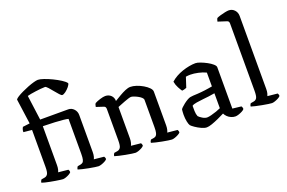

<svg xmlns="http://www.w3.org/2000/svg" viewBox="-101 -1151 2248 1506"><g transform="rotate(-20 1022.5 -398.0)"><path d="M208.7 0Q202.7 0 186.5 -2.3Q170.2 -4.5 149.3 -7.8Q128.4 -11.1 106.6 -15.4Q84.8 -19.6 66.8 -23.9Q48.9 -28.2 39.1 -32Q39.1 -39.3 42.4 -45.9Q45.6 -52.6 48.4 -56.1L76.2 -60.9Q93.2 -63.7 102.6 -78.7Q112 -93.8 112 -138.9V-446L42 -453Q42 -468 45.9 -478.9Q49.8 -489.7 52.8 -493.5L111.8 -500.8L82.8 -710.3Q87.8 -719 105.9 -730.3Q124 -741.6 149.7 -753.8Q175.3 -765.9 202.6 -776.6Q230 -787.2 253 -793.6Q276.1 -800 289 -800Q305.4 -800 336.6 -789.4Q367.8 -778.9 402.4 -762.1Q437 -745.3 465.3 -727.2Q493.5 -709.1 503.8 -694.1Q503.8 -683 489.7 -665.7Q475.6 -648.5 458.1 -635.3Q440.6 -622.2 428.5 -622.2Q422.2 -622.2 408.1 -637.5Q393.9 -652.9 377.5 -673.2Q361.1 -693.5 346.4 -710Q331.6 -726.5 323 -728.1Q306.4 -728.1 285.1 -726Q263.9 -723.9 242.2 -721Q220.5 -718.2 202.1 -714.8Q183.6 -711.5 171.9 -708L199.6 -500.8H433.2Q460.9 -500.8 480.3 -480Q499.8 -459.2 499.8 -430V-120.2Q499.8 -100 495.9 -84.5Q492 -68.9 488.2 -63.9L571.7 -55.4Q574 -52.1 576.6 -46.5Q579.3 -40.8 579.3 -32.7Q574 -25.2 560 -17.6Q546 -10.1 530.6 -5Q515.3 0 505.8 0Q498 0 476 -3.3Q454 -6.5 427.4 -11.6Q400.8 -16.6 377.2 -22.3Q353.5 -28 341.8 -32Q341.8 -38.7 344.7 -45.3Q347.5 -51.8 351.1 -56.1L377.1 -60.9Q386.5 -62.9 394.3 -68.5Q402.1 -74 406.4 -90.3Q410.6 -106.6 410.6 -138.9V-429.6Q398.7 -433.4 371.1 -436.3Q343.4 -439.2 300.8 -441.5Q258.3 -443.7 201.4 -444.7V-120.2Q201.4 -99.8 197.8 -85.1Q194.2 -70.5 190.4 -63.9L273.1 -55.4Q275.1 -52.6 277.5 -46.8Q279.9 -41 279.9 -32.7Q274.7 -25.2 261.4 -17.6Q248.1 -10.1 233.3 -5Q218.5 0 208.7 0Z M813.6 0Q805.9 0 783.7 -3.3Q761.6 -6.5 734.3 -11.7Q707 -16.9 683 -22.5Q659 -28.2 647.2 -32.2Q647.2 -39.7 650.6 -46.4Q654 -53 656.5 -56.4L684.3 -61.1Q700.6 -63.9 710.1 -78.4Q719.6 -92.9 719.6 -139.1V-399.9Q719.6 -407.9 716.5 -414.7Q713.4 -421.5 703.9 -424.5L643.1 -444.6Q645.1 -457.5 647.6 -463.9Q650.2 -470.4 654 -474Q670.3 -483.1 697.6 -491.6Q725 -500 741.2 -500Q770 -500 789.1 -481.7Q808.2 -463.4 808.2 -434.4Q831.5 -448.7 857.3 -463.8Q883.1 -479 907.7 -489.5Q932.4 -500 950.6 -500Q973.1 -500 1001.1 -490.8Q1029 -481.5 1054.5 -466.4Q1080.1 -451.3 1096.4 -434.4Q1112.6 -417.5 1112.6 -401.5V-120.5Q1112.6 -100 1108.7 -84.8Q1104.9 -69.7 1101.1 -63.9L1184.8 -55.6Q1187 -52.4 1189.3 -46.3Q1191.6 -40.3 1191.6 -33Q1186.4 -25.4 1172.4 -17.9Q1158.5 -10.3 1143.6 -5.2Q1128.6 0 1117.9 0Q1109.9 0 1087.8 -3.3Q1065.8 -6.5 1039.1 -11.7Q1012.5 -16.9 988.8 -22.5Q965.2 -28.2 953.4 -32.2Q953.4 -40.5 956.7 -46.5Q960 -52.6 963 -56.4L988.2 -60.4Q998.4 -62.4 1005.8 -68.3Q1013.2 -74.3 1017.5 -90.5Q1021.7 -106.8 1021.7 -139.1V-365.9Q1021.7 -375.9 1010.7 -386.2Q999.6 -396.5 983.4 -405.1Q967.2 -413.7 952.2 -419Q937.2 -424.4 929.3 -424.4Q922.3 -424.4 906.2 -419.5Q890.1 -414.7 871.2 -407.3Q852.3 -400 835.6 -393.3Q819 -386.5 810.7 -383.3V-122Q810.7 -102.3 806.7 -86.8Q802.7 -71.2 798.2 -63.9L879.6 -55.6Q881.8 -52.4 884.1 -46.3Q886.4 -40.3 886.4 -33Q881.1 -25.2 867.5 -17.6Q853.8 -10.1 838.9 -5Q824 0 813.6 0Z M1407.9 4Q1389.6 4 1363.9 -7.8Q1338.3 -19.6 1316.5 -34.7Q1294.7 -49.7 1287.5 -58.2Q1280.3 -68.2 1274.9 -94Q1269.5 -119.8 1269.5 -151.2Q1269.5 -163.2 1270.4 -173.8Q1271.3 -184.5 1272.3 -194.5Q1273.8 -199.2 1284.2 -209.6Q1294.6 -220 1310 -231.9Q1325.4 -243.8 1340.9 -252.8Q1356.4 -261.8 1367.4 -263.8Q1375.3 -265.8 1392.7 -266.8Q1410 -267.8 1432 -268.8Q1446 -269.8 1461.5 -271.2Q1477 -272.5 1492.9 -274.8Q1508.9 -277.1 1524.5 -279.5Q1540.1 -281.9 1554.4 -284.6V-399.8Q1527.4 -413.2 1491.2 -421.1Q1455 -429 1426 -429Q1415.9 -429 1406.3 -428.2Q1396.7 -427.3 1388.7 -425.9L1361.6 -342.8Q1357.6 -341.8 1349.2 -338.3Q1340.9 -334.8 1323.7 -333Q1314.9 -345 1301.8 -369.1Q1288.7 -393.3 1283.5 -422.3Q1303.5 -440.8 1329.5 -455.4Q1355.6 -469.9 1384.4 -479.7Q1413.2 -489.5 1441.5 -494.7Q1469.9 -500 1494.2 -500Q1509.7 -500 1534.9 -490.6Q1560.1 -481.1 1585.7 -467.4Q1611.2 -453.7 1628.4 -438.5Q1645.5 -423.3 1645.5 -411.8V-66.2L1718.5 -57.9Q1720.5 -55.1 1723.3 -48.9Q1726 -42.6 1726 -33.7Q1720.3 -25.4 1705.7 -17.9Q1691.2 -10.3 1675.5 -5.2Q1659.8 0 1648.5 0Q1631 0 1613.5 -7.4Q1595.9 -14.9 1583 -27.5Q1570.2 -40.2 1563.4 -54.6Q1539.5 -42.2 1509.3 -28.5Q1479.1 -14.9 1452 -5.4Q1425 4 1407.9 4ZM1437.9 -68.3Q1449.5 -68.3 1471.8 -73.9Q1494.1 -79.5 1517.4 -87.6Q1540.7 -95.8 1554.4 -102.5V-227.3Q1530.6 -222.8 1504.8 -219.5Q1479 -216.2 1454.9 -214Q1426.8 -211 1399.7 -206.8Q1372.5 -202.7 1360 -193.4Q1359.5 -174.7 1360.3 -148.9Q1361.1 -123.1 1368.8 -104.2Q1378.1 -93.5 1398.8 -80.9Q1419.4 -68.3 1437.9 -68.3Z M1953.2 0Q1945.4 0 1923.3 -3.3Q1901.1 -6.5 1873.6 -11.7Q1846 -16.9 1822 -22.4Q1798 -28 1786.2 -32Q1786.2 -40 1789.6 -46.5Q1793 -53 1795.5 -56.4L1822.5 -61.1Q1839.5 -63.9 1848.3 -79Q1857 -94 1857 -139.1V-699.9Q1857 -707.9 1853.9 -714.3Q1850.8 -720.7 1841.4 -723.7L1768.8 -747.2Q1770.6 -756.7 1773.5 -763.9Q1776.4 -771 1778.1 -774Q1788.9 -779.6 1808.9 -785.6Q1829 -791.7 1849.6 -795.8Q1870.3 -800 1881.2 -800Q1909.6 -800 1928.8 -779.6Q1948 -759.2 1948 -729.8V-120.5Q1948 -98.7 1944.1 -84.2Q1940.2 -69.7 1937.2 -63.9L2020.1 -55.6Q2022.1 -52.6 2024.5 -47.2Q2026.9 -41.8 2026.9 -33Q2021.7 -25.4 2007.7 -17.9Q1993.8 -10.3 1978.4 -5.2Q1963 0 1953.2 0Z"/></g></svg>

Font: Texturina Medium
Style: Regular
Weight: 500
Designer: Guillermo Torres Carreño
Foundry: Omnibus-Type
Version: Version 1.003